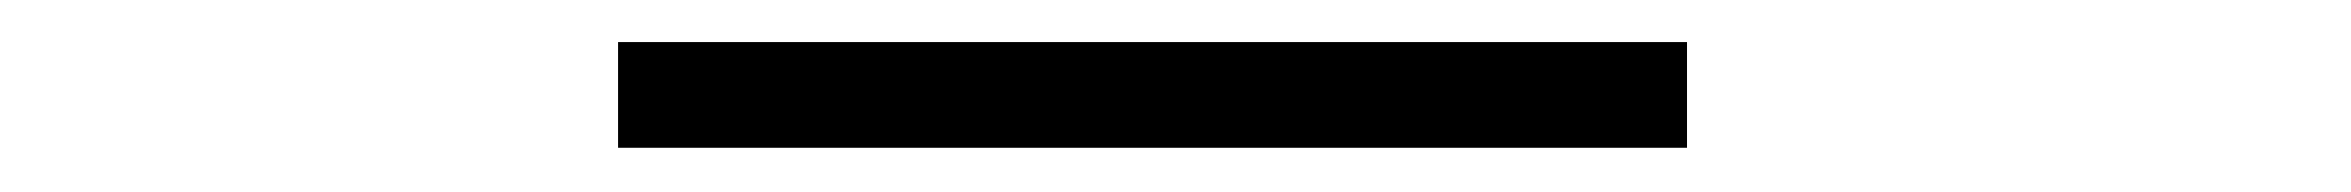

<svg xmlns="http://www.w3.org/2000/svg" viewBox="-20 -348 1090 89"><path d="M266.5 -328.5H762V-279.5H266.5Z"/></svg>

Font: League Mono Extended UltraLight
Style: Regular
Weight: 200
Width: 9
Designer: Tyler Finck
Foundry: The League of Moveable Type / Tyler Finck
Version: Version 2.210